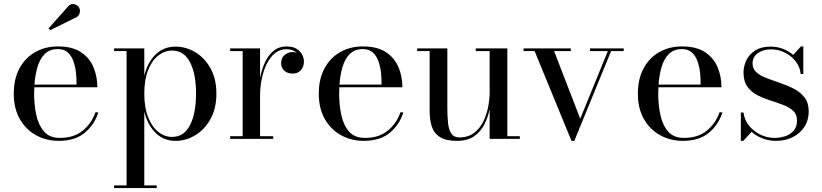

<svg xmlns="http://www.w3.org/2000/svg" viewBox="-20 -706 4178 976"><path d="M368.5 -618.5 235 -552.5 227 -562 326 -673Q340.5 -689.5 357.8 -684.8Q375 -680 382 -667.5Q389 -655 385 -639.8Q381 -624.5 368.5 -618.5ZM480 -135Q460.5 -72.5 411 -31.2Q361.5 10 279 10Q215 10 163 -18.8Q111 -47.5 80.5 -101.2Q50 -155 50 -230Q50 -305 79.2 -358.8Q108.5 -412.5 159 -441.2Q209.5 -470 274 -470Q347.5 -470 391.5 -440.8Q435.5 -411.5 455.2 -364.2Q475 -317 475 -262.5H154.5Q153.5 -247 153.5 -230Q153.5 -173 164.5 -121.5Q175.5 -70 203.8 -37.5Q232 -5 285 -5Q356 -5 401 -42.2Q446 -79.5 465 -135ZM274 -456.5Q232.5 -456.5 207.5 -431.5Q182.5 -406.5 170.5 -365.2Q158.5 -324 155 -276H369Q369.5 -302.5 366.5 -333.5Q363.5 -364.5 354 -392.5Q344.5 -420.5 325.5 -438.5Q306.5 -456.5 274 -456.5Z M560 236.5H623.5V-446.5H560V-460H713.5V-321.5Q730 -389 771 -429Q812 -469 872 -469Q925.5 -469 973 -440.5Q1020.5 -412 1050.2 -358.5Q1080 -305 1080 -230Q1080 -155 1050.2 -101.2Q1020.5 -47.5 973 -18.8Q925.5 10 872 10Q812 10 771 -30.5Q730 -71 713.5 -138.5V236.5H776.5V250H560ZM713.5 -230Q713.5 -159 733 -110Q752.5 -61 784.8 -35.5Q817 -10 855 -10Q915 -10 945.8 -69.8Q976.5 -129.5 976.5 -230Q976.5 -330.5 945.8 -389.8Q915 -449 855 -449Q817 -449 784.8 -423.8Q752.5 -398.5 733 -349.8Q713.5 -301 713.5 -230Z M1150 -13.5H1213.5V-446.5H1150V-460H1302V-309Q1310 -352.5 1327 -389.2Q1344 -426 1371.2 -448Q1398.5 -470 1437 -470Q1479 -470 1502 -446.8Q1525 -423.5 1525 -393Q1525 -367.5 1509.8 -349.8Q1494.5 -332 1468 -332Q1440.5 -332 1424.8 -347Q1409 -362 1409 -384.5Q1409 -413 1427.5 -427.2Q1446 -441.5 1467.5 -441.5Q1479 -441.5 1489 -438Q1467.5 -456 1436 -456Q1402.5 -456 1377.5 -435.5Q1352.5 -415 1335.5 -380.2Q1318.5 -345.5 1310.2 -303.2Q1302 -261 1302 -217.5V-13.5H1369V0H1150Z M2030.5 -135Q2011 -72.5 1961.5 -31.2Q1912 10 1829.5 10Q1765.5 10 1713.5 -18.8Q1661.5 -47.5 1631 -101.2Q1600.5 -155 1600.5 -230Q1600.5 -305 1629.8 -358.8Q1659 -412.5 1709.5 -441.2Q1760 -470 1824.5 -470Q1898 -470 1942 -440.8Q1986 -411.5 2005.8 -364.2Q2025.5 -317 2025.5 -262.5H1705Q1704 -247 1704 -230Q1704 -173 1715 -121.5Q1726 -70 1754.2 -37.5Q1782.5 -5 1835.5 -5Q1906.5 -5 1951.5 -42.2Q1996.5 -79.5 2015.5 -135ZM1824.5 -456.5Q1783 -456.5 1758 -431.5Q1733 -406.5 1721 -365.2Q1709 -324 1705.5 -276H1919.5Q1920 -302.5 1917 -333.5Q1914 -364.5 1904.5 -392.5Q1895 -420.5 1876 -438.5Q1857 -456.5 1824.5 -456.5Z M2559 -13.5H2622.5V0H2469V-151Q2461 -111 2442.5 -74.2Q2424 -37.5 2390.5 -13.8Q2357 10 2303.5 10Q2245.5 10 2215.5 -9.8Q2185.5 -29.5 2174.8 -63.5Q2164 -97.5 2164 -141V-446.5H2100.5V-460H2254V-154.5Q2254 -112.5 2257.8 -79.2Q2261.5 -46 2274.5 -26.8Q2287.5 -7.5 2315 -7.5Q2360 -7.5 2390 -30.5Q2420 -53.5 2437.2 -89.2Q2454.5 -125 2461.8 -164.2Q2469 -203.5 2469 -236V-446.5H2398.5V-460H2559Z M2929.5 -102.5 3070 -446.5H2979V-460H3150.5V-446.5H3086.5L2899.5 10H2885L2697.5 -446.5H2641.5V-460H2881.5V-446.5H2796.5Z M3652.5 -135Q3633 -72.5 3583.5 -31.2Q3534 10 3451.5 10Q3387.5 10 3335.5 -18.8Q3283.5 -47.5 3253 -101.2Q3222.5 -155 3222.5 -230Q3222.5 -305 3251.8 -358.8Q3281 -412.5 3331.5 -441.2Q3382 -470 3446.5 -470Q3520 -470 3564 -440.8Q3608 -411.5 3627.8 -364.2Q3647.5 -317 3647.5 -262.5H3327Q3326 -247 3326 -230Q3326 -173 3337 -121.5Q3348 -70 3376.2 -37.5Q3404.5 -5 3457.5 -5Q3528.5 -5 3573.5 -42.2Q3618.5 -79.5 3637.5 -135ZM3446.5 -456.5Q3405 -456.5 3380 -431.5Q3355 -406.5 3343 -365.2Q3331 -324 3327.5 -276H3541.5Q3542 -302.5 3539 -333.5Q3536 -364.5 3526.5 -392.5Q3517 -420.5 3498 -438.5Q3479 -456.5 3446.5 -456.5Z M3758 10H3746V-134H3759.5Q3763.5 -98.5 3786.2 -69.2Q3809 -40 3843.5 -22.5Q3878 -5 3917.5 -5Q3946 -5 3972 -13.8Q3998 -22.5 4014.8 -42Q4031.5 -61.5 4031.5 -93Q4031.5 -124.5 4011.8 -142.8Q3992 -161 3961 -172.8Q3930 -184.5 3895.2 -195.5Q3860.5 -206.5 3829.5 -222.5Q3798.5 -238.5 3779 -265.8Q3759.5 -293 3759.5 -337.5Q3759.5 -369.5 3774 -399.8Q3788.5 -430 3819 -449.5Q3849.5 -469 3897 -469Q3931.5 -469 3960.8 -457.5Q3990 -446 4012 -427L4051.5 -470H4063.5V-330H4050Q4048 -360.5 4028.2 -389Q4008.5 -417.5 3974.8 -436.2Q3941 -455 3898 -455Q3859.5 -455 3832.5 -436Q3805.5 -417 3805.5 -383.5Q3805.5 -355 3826.2 -337.5Q3847 -320 3879.5 -307.8Q3912 -295.5 3948.5 -283.2Q3985 -271 4017.5 -253.8Q4050 -236.5 4070.5 -209.5Q4091 -182.5 4091 -139.5Q4091 -95 4069 -61.2Q4047 -27.5 4009.5 -8.8Q3972 10 3924.5 10Q3889 10 3856.8 -2.2Q3824.5 -14.5 3800.5 -35.5Z"/></svg>

Font: Bodoni Moda 16pt
Style: Regular
Weight: 400
Version: Version 2.3